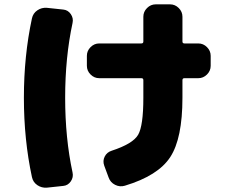

<svg xmlns="http://www.w3.org/2000/svg" viewBox="-20 -810 1040 884"><path d="M893 -610Q916 -610 933 -593Q950 -576 950 -553V-507Q950 -484 933 -467Q916 -450 893 -450H829Q820 -450 820 -441V-360Q820 -173 764 -87Q708 -1 555 45Q532 52 510 41Q488 30 480 7L460 -47Q452 -69 462 -89Q472 -109 494 -116Q592 -148 616 -189.5Q640 -231 640 -360V-441Q640 -450 631 -450H437Q414 -450 397 -467Q380 -484 380 -507V-553Q380 -576 397 -593Q414 -610 437 -610H631Q640 -610 640 -619V-733Q640 -756 657 -773Q674 -790 697 -790H763Q786 -790 803 -773Q820 -756 820 -733V-619Q820 -610 829 -610ZM271 -766Q293 -764 306 -745Q319 -726 314 -704Q280 -546 280 -360Q280 -174 314 -16Q319 6 306 25Q293 44 271 46L196 54Q172 56 152 42.5Q132 29 127 5Q90 -167 90 -360Q90 -553 127 -725Q132 -749 152 -762.5Q172 -776 196 -774Z"/></svg>

Font: Rounded Mplus 1c Black
Style: Regular
Weight: 900
Version: Version 1.059.20150529